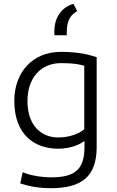

<svg xmlns="http://www.w3.org/2000/svg" viewBox="-20 -799 613 1007"><path d="M55 -270C55 -90 164 -19 285 -19C358 -19 408 -47 423 -60V-26C423 97 364 131 248 131C192 131 131 119 99 104L86 163C125 176 179 188 246 188C407 188 487 128 487 -27V-499C450 -511 396 -527 300 -527C148 -527 55 -417 55 -270ZM301 -468C368 -468 399 -461 422 -454V-121C395 -98 344 -78 285 -78C205 -78 124 -132 124 -269C124 -386 190 -468 301 -468ZM266 -614H330V-626C330 -703 357 -723 385 -741L365 -779C325 -768 265 -729 265 -633C265 -629 265 -619 266 -614Z"/></svg>

Font: Repo Light
Style: Regular
Weight: 300
Designer: Stefan Peev
Foundry: Context Ltd
Version: Version 001.502